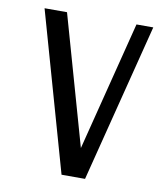

<svg xmlns="http://www.w3.org/2000/svg" viewBox="-72 -658 594 715"><g transform="rotate(10 225.0 -300.0)"><path d="M450.2 -599.6 297.9 0H209L39.1 -599.6H124L262.7 -110.4L386.7 -599.6Z"/></g></svg>

Font: RIT TN Joy
Style: Bold
Weight: 700
Designer: Hussain K H
Foundry: Rachana Institute of Typography
Version: 1.6.2